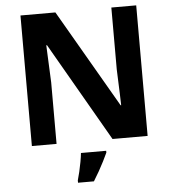

<svg xmlns="http://www.w3.org/2000/svg" viewBox="-61 -769 935 1046"><g transform="rotate(-5 406.5 -246.5)"><path d="M723 0H531L220 -540H216Q218 -489 220.5 -438Q223 -387 225 -336V0H90V-714H281L591 -179H594Q593 -212 592 -245Q591 -278 589.5 -310.5Q588 -343 587 -376V-714H723ZM491 71Q481 93 468.5 117.5Q456 142 441.5 168Q427 194 410 221H323V208Q329 188 335 162Q341 136 346 109Q351 82 353 61H491Z"/></g></svg>

Font: Noto Sans Nag Mundari
Style: Bold
Weight: 700
Version: Version 1.000